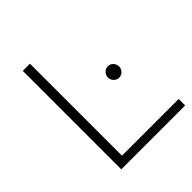

<svg xmlns="http://www.w3.org/2000/svg" viewBox="-190 -833 965 965"><g transform="rotate(-45 292.5 -350.0)"><path d="M122 -700H173V-46H576V0H122ZM401 -373Q401 -390 412.5 -402Q424 -414 440 -414Q457 -414 468.5 -402Q480 -390 480 -373Q480 -357 468.5 -345Q457 -333 440 -333Q424 -333 412.5 -345Q401 -357 401 -373Z"/></g></svg>

Font: Goldbeck Next Light
Style: Regular
Weight: 300
Designer: Julieta Ulanovsky
Foundry: Julieta Ulanovsky
Version: Version 7.200